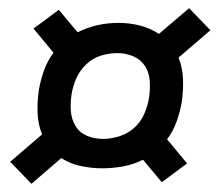

<svg xmlns="http://www.w3.org/2000/svg" viewBox="-20 -575 540 470"><path d="M57 -125 5 -179 83 -246Q73 -271 72 -298.5Q71 -326 75 -354Q79 -378 87.5 -402Q96 -426 111 -446L62 -505L124 -551L170 -496Q194 -508 219 -513.5Q244 -519 270 -519Q297 -519 322.5 -512.5Q348 -506 369 -492L443 -555L495 -501L417 -434Q427 -409 428 -381.5Q429 -354 425 -326Q421 -302 412.5 -278Q404 -254 389 -234L438 -175L376 -129L330 -184Q306 -172 280.5 -167.5Q255 -163 230 -163Q204 -163 178 -168.5Q152 -174 130 -188ZM232 -235Q252 -235 272.5 -241.5Q293 -248 309 -262.5Q325 -277 333.5 -297Q342 -317 345 -337Q348 -357 346.5 -377.5Q345 -398 334.5 -414Q324 -430 305.5 -437.5Q287 -445 267 -445Q246 -445 226 -438.5Q206 -432 190.5 -417Q175 -402 166.5 -382.5Q158 -363 155 -343Q152 -323 153.5 -303Q155 -283 165 -266.5Q175 -250 193 -242.5Q211 -235 232 -235Z"/></svg>

Font: Iosevka Curly Medium Oblique
Style: Regular
Weight: 500
Italic angle: -9°
Monospace: yes
Designer: Belleve Invis
Foundry: Belleve Invis
Version: Version 11.1.0; ttfautohint (v1.8.3)